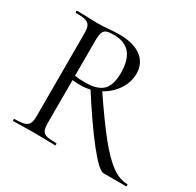

<svg xmlns="http://www.w3.org/2000/svg" viewBox="-138 -785 962 941"><g transform="rotate(30 342.5 -314.0)"><path d="M289 -332 345 -350Q432 -221 490.5 -148.5Q549 -76 594 -44Q639 -12 682 -12Q685 -12 685 -6Q685 0 682 0H554Q529 0 458.5 -88.5Q388 -177 289 -332ZM451 -503Q451 -454 422 -411Q393 -368 344.5 -342.5Q296 -317 240 -317Q221 -317 195 -319V-81Q195 -50 201 -36Q207 -22 224.5 -17Q242 -12 280 -12Q283 -12 283 -6Q283 0 280 0Q249 0 231 -1L162 -2L94 -1Q76 0 43 0Q41 0 41 -6Q41 -12 43 -12Q81 -12 99 -17.5Q117 -23 124 -37Q131 -51 131 -81V-544Q131 -574 124.5 -588Q118 -602 100.5 -607.5Q83 -613 45 -613Q42 -613 42 -619Q42 -625 45 -625L94 -624Q136 -622 162 -622Q180 -622 196 -623Q212 -624 224 -625Q256 -628 282 -628Q363 -628 407 -595Q451 -562 451 -503ZM261 -613Q234 -613 220.5 -608.5Q207 -604 201 -589.5Q195 -575 195 -542V-344Q219 -340 254 -340Q323 -340 353 -369.5Q383 -399 383 -468Q383 -613 261 -613Z"/></g></svg>

Font: Cormorant
Style: Regular
Weight: 400
Designer: Christian Thalmann (Catharsis Fonts)
Foundry: Catharsis Fonts
Version: Version 4.000